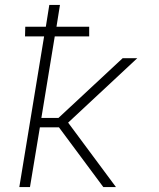

<svg xmlns="http://www.w3.org/2000/svg" viewBox="-20 -755 640 775"><path d="M58 0 158 -608H81L82 -647H165L179 -735H222L208 -647H340V-608H201L147 -279H216L475 -520H534L255 -260L448 0H397L218 -241H141L101 0Z"/></svg>

Font: Iosevka Aile Extralight
Style: Italic
Weight: 200
Italic angle: -9°
Designer: Belleve Invis
Foundry: Belleve Invis
Version: Version 31.1.0; ttfautohint (v1.8.4)